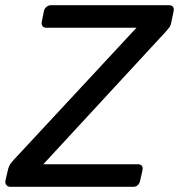

<svg xmlns="http://www.w3.org/2000/svg" viewBox="-40 -720 689 740"><path d="M-19 -24 -9 -67Q-5 -82 2 -91Q9 -100 13 -104L486 -613H139Q129 -613 124 -619.5Q119 -626 121 -636L129 -676Q131 -687 139 -693.5Q147 -700 157 -700H610Q634 -700 629 -676L620 -633Q618 -621 611.5 -613Q605 -605 599 -598L127 -87H490Q514 -87 509 -63L500 -23Q498 -13 491 -6.5Q484 0 473 0H0Q-10 0 -15.5 -7Q-21 -14 -19 -24Z"/></svg>

Font: SVN-Rubik
Style: Italic
Weight: 400
Italic angle: -12°
Designer: Hubert and Fischer
Foundry: Hubert & Fischer
Version: Version 2.101; ttfautohint (v1.8.3)